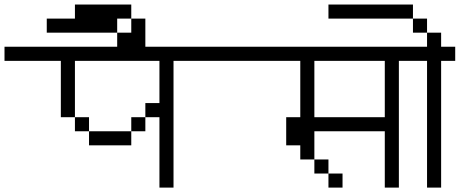

<svg xmlns="http://www.w3.org/2000/svg" viewBox="-20 -895 2040 852"><path d="M1000 -625V-687.5H0V-625H250Q250 -625 250 -375H312.5V-312.5H375V-250H562.5V-312.5H375V-375H312.5Q312.5 -375 312.5 -625H687.5V-437.5H625V-375H562.5V-312.5H625V-375H687.5V-62.5H750V-625Z M500 -750V-687.5H625Q625 -687.5 625 -812.5H562.5V-750ZM500 -750V-812.5H562.5V-875H312.5V-812.5H187.5V-750Z M1500 -62.5V-125H1437.5V-62.5ZM2000 -625V-687.5H1000V-625H1312.5Q1312.5 -625 1312.5 -375H1250Q1250 -375 1250 -250H1312.5V-187.5H1375V-125H1437.5V-187.5H1375Q1375 -187.5 1375 -312.5H1687.5Q1687.5 -312.5 1687.5 -62.5H1750V-625ZM1375 -375Q1375 -375 1375 -625H1687.5Q1687.5 -625 1687.5 -375Z M2000 -625V-687.5H1937.5V-750H1875V-687.5H1750V-625H1875V-62.5H1937.5V-625ZM1875 -750V-812.5H1812.5V-750ZM1812.5 -812.5V-875H1437.5V-812.5Z"/></svg>

Font: BFUnifontExMono
Style: Regular
Weight: 500
Version: Version 15.0.06